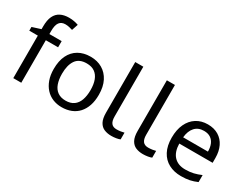

<svg xmlns="http://www.w3.org/2000/svg" viewBox="-73 -1293 2355 1830"><g transform="rotate(30 1104.5 -377.5)"><path d="M332 -468H197V0H109V-468H15V-509L109 -539V-570Q109 -639 129.5 -682Q150 -725 189 -745Q228 -765 283 -765Q315 -765 341.5 -759.5Q368 -754 387 -747L364 -678Q348 -683 327 -688Q306 -693 284 -693Q240 -693 218.5 -663.5Q197 -634 197 -571V-536H332Z M895 -269Q895 -202 877.5 -150.5Q860 -99 827.5 -63Q795 -27 748.5 -8.5Q702 10 645 10Q592 10 547 -8.5Q502 -27 469 -63Q436 -99 417.5 -150.5Q399 -202 399 -269Q399 -358 429 -419.5Q459 -481 515 -513.5Q571 -546 648 -546Q721 -546 776.5 -513.5Q832 -481 863.5 -419.5Q895 -358 895 -269ZM490 -269Q490 -206 506.5 -159.5Q523 -113 558 -88Q593 -63 647 -63Q701 -63 736 -88Q771 -113 787.5 -159.5Q804 -206 804 -269Q804 -333 787 -378Q770 -423 735.5 -447.5Q701 -472 646 -472Q564 -472 527 -418Q490 -364 490 -269Z M1192 10Q1148 10 1113.5 -4.5Q1079 -19 1059 -55.5Q1039 -92 1039 -157V-714H1128V-165Q1128 -117 1146.5 -93Q1165 -69 1205 -69Q1227 -69 1250.5 -72.5Q1274 -76 1287 -80V-6Q1273 1 1245.5 5.5Q1218 10 1192 10Z M1540 10Q1496 10 1461.5 -4.5Q1427 -19 1407 -55.5Q1387 -92 1387 -157V-714H1476V-165Q1476 -117 1494.5 -93Q1513 -69 1553 -69Q1575 -69 1598.5 -72.5Q1622 -76 1635 -80V-6Q1621 1 1593.5 5.5Q1566 10 1540 10Z M1937 -546Q2006 -546 2055.5 -516Q2105 -486 2131.5 -431.5Q2158 -377 2158 -304V-251H1791Q1793 -160 1837.5 -112.5Q1882 -65 1962 -65Q2013 -65 2052.5 -74.5Q2092 -84 2134 -102V-25Q2093 -7 2053 1.5Q2013 10 1958 10Q1882 10 1823.5 -21Q1765 -52 1732.5 -113.5Q1700 -175 1700 -264Q1700 -352 1729.5 -415Q1759 -478 1812.5 -512Q1866 -546 1937 -546ZM1936 -474Q1873 -474 1836.5 -433.5Q1800 -393 1793 -321H2066Q2066 -367 2052 -401Q2038 -435 2009.5 -454.5Q1981 -474 1936 -474Z"/></g></svg>

Font: hingu115
Style: Book
Weight: 400
Designer: Jelle Bosma - Monotype Design Team
Foundry: Monotype Imaging Inc.
Version: Version 2.003